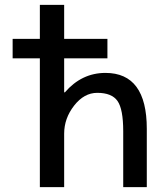

<svg xmlns="http://www.w3.org/2000/svg" viewBox="-20 -770 692 790"><path d="M32 -530V-610H144V-750H244V-610H422V-530H244V-390H247Q316 -470 414 -470Q584 -470 584 -240V0H487V-230Q487 -321 463.5 -354.5Q440 -388 380 -388Q326 -388 285 -335.5Q244 -283 244 -220V0H144V-530Z"/></svg>

Font: M PLUS 1p Medium
Style: Regular
Weight: 500
Version: Version 1.062